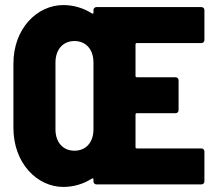

<svg xmlns="http://www.w3.org/2000/svg" viewBox="-20 -728 852 758"><path d="M787 -570V-688C787 -695 782 -700 775 -700H361C354 -700 349 -695 349 -688V-678C349 -674 346 -673 343 -675C310 -696 271 -708 230 -708C127 -708 33 -616 33 -477V-223C33 -83 127 10 230 10C271 10 310 -2 343 -23C346 -25 349 -24 349 -20V-12C349 -5 354 0 361 0H775C782 0 787 -5 787 -12V-130C787 -137 782 -142 775 -142H520C517 -142 515 -144 515 -147V-276C515 -279 517 -281 520 -281H673C680 -281 685 -286 685 -293V-411C685 -418 680 -423 673 -423H520C517 -423 515 -425 515 -428V-553C515 -556 517 -558 520 -558H775C782 -558 787 -563 787 -570ZM274 -133C228 -133 199 -167 199 -217V-481C199 -532 228 -566 274 -566C320 -566 349 -532 349 -481V-217C349 -167 320 -133 274 -133Z"/></svg>

Font: Barlow Semi Condensed ExtraBold
Style: Regular
Weight: 800
Width: 4
Designer: Jeremy Tribby
Foundry: Tribby Type
Version: Version 1.422;hotconv 1.0.109;makeotfexe 2.5.65596